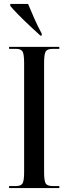

<svg xmlns="http://www.w3.org/2000/svg" viewBox="-20 -951 346 971"><path d="M26 0V-10H60Q86 -10 94 -23.5Q102 -37 102 -80V-632Q102 -677 94 -690.5Q86 -704 60 -704H26V-714H280V-704H247Q219 -704 211 -690.5Q203 -677 203 -632V-80Q203 -37 211 -23.5Q219 -10 247 -10H280V0ZM184 -771Q161 -792 130.5 -820.5Q100 -849 73 -876.5Q46 -904 32 -921V-931H122Q136 -897 153.5 -857.5Q171 -818 191 -781V-771Z"/></svg>

Font: Noto Serif Display ExtraCondensed Medium
Style: Regular
Weight: 500
Width: 2
Designer: Monotype Design Team
Foundry: Monotype Imaging Inc.
Version: Version 2.009